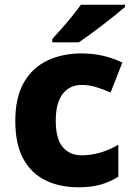

<svg xmlns="http://www.w3.org/2000/svg" viewBox="-20 -786 567 816"><path d="M314 10Q233 10 172.5 -20Q112 -50 78.5 -112Q45 -174 45 -272Q45 -372 81.5 -435.5Q118 -499 182 -529Q246 -559 327 -559Q376 -559 420 -548.5Q464 -538 500 -520L450 -393Q418 -407 388 -416Q358 -425 327 -425Q276 -425 246.5 -387Q217 -349 217 -273Q217 -196 246.5 -161Q276 -126 327 -126Q368 -126 408 -138Q448 -150 483 -171V-35Q450 -14 409.5 -2Q369 10 314 10ZM511 -756Q495 -742 470 -722Q445 -702 416.5 -680Q388 -658 361 -638.5Q334 -619 315 -606H202V-620Q218 -638 241 -663.5Q264 -689 286 -716.5Q308 -744 324 -766H511Z"/></svg>

Font: Noto Sans Canadian Aboriginal ExtraBold
Style: Regular
Weight: 800
Designer: Monotype Design Team, Typotheque's Kevin King
Foundry: Monotype Imaging Inc.
Version: Version 2.004; ttfautohint (v1.8.4.7-5d5b)